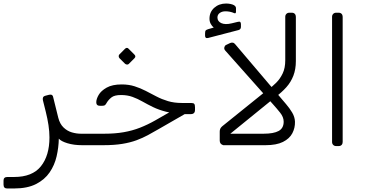

<svg xmlns="http://www.w3.org/2000/svg" viewBox="-70 -822 2070 1087"><path d="M-30 245Q-40 245 -45 239.5Q-50 234 -50 223V200Q-50 190 -44.5 185Q-39 180 -28 180H10Q113 180 161.5 119.5Q210 59 210 -44Q210 -77 204.5 -113.5Q199 -150 189 -190L173 -254Q171 -263 173.5 -270Q176 -277 187 -280L206 -285Q215 -287 219.5 -286Q224 -285 227 -281.5Q230 -278 231 -272L260 -155Q269 -120 290 -100Q311 -80 337 -72.5Q363 -65 387 -65H407Q425 -65 425 -50V-30Q425 0 395 0Q348 0 312 -11Q276 -22 263 -37Q262 13 250.5 63Q239 113 211 154Q183 195 134 220Q85 245 10 245Z M395 0Q380 0 380 -15V-35Q380 -65 410 -65H522Q581 -65 630 -73.5Q679 -82 722.5 -99Q766 -116 810 -141L913 -200L981 -179L828 -91Q797 -73 767.5 -57Q738 -41 703 -28Q668 -15 622.5 -7.5Q577 0 515 0ZM966 -176V-179Q911 -179 870 -189.5Q829 -200 797 -215.5Q765 -231 737 -247Q709 -263 680 -273.5Q651 -284 615 -284Q578 -284 561 -270.5Q544 -257 534 -240Q530 -232 525 -227.5Q520 -223 508 -223H496Q475 -223 475 -243Q475 -261 488.5 -284.5Q502 -308 534 -326Q566 -344 619 -344Q659 -344 692 -333.5Q725 -323 755 -307.5Q785 -292 815.5 -276Q846 -260 881 -249.5Q916 -239 960 -239H1012Q1026 -239 1030 -233.5Q1034 -228 1034 -214V-198Q1034 -188 1028 -182Q1022 -176 1011 -176ZM659 -460Q655 -456 649 -456.5Q643 -457 638 -461L606 -493Q602 -498 602 -504Q602 -510 606 -514L638 -546Q643 -551 648.5 -551Q654 -551 658 -546L690 -514Q702 -503 691 -492Z M1194 0Q1174 -6 1174 -26V-77Q1174 -86 1177 -93Q1180 -100 1188 -107L1435 -306L1474 -260L1234 -65H1423Q1479 -65 1507.5 -80.5Q1536 -96 1536 -133Q1536 -159 1516 -184Q1496 -209 1477 -230L1205 -536Q1198 -544 1200 -553.5Q1202 -563 1209 -567L1232 -578Q1240 -582 1248 -580.5Q1256 -579 1262 -571L1516 -272Q1531 -254 1550 -232Q1569 -210 1584 -185Q1599 -160 1600 -133Q1601 -98 1585 -67.5Q1569 -37 1532 -18.5Q1495 0 1433 0ZM1490 -273 1450 -316Q1473 -333 1494.5 -354.5Q1516 -376 1530.5 -406.5Q1545 -437 1545 -481V-727Q1545 -737 1551.5 -743.5Q1558 -750 1568 -750H1582Q1593 -750 1599 -743.5Q1605 -737 1605 -727V-476Q1605 -430 1591 -393.5Q1577 -357 1551 -328Q1525 -299 1490 -273ZM1108 -607Q1099 -605 1095 -608.5Q1091 -612 1091 -620V-633Q1091 -646 1095 -650Q1099 -654 1109 -657L1140 -666Q1130 -674 1123 -687Q1116 -700 1116 -716Q1116 -754 1143 -778Q1170 -802 1210 -802Q1223 -802 1235 -799.5Q1247 -797 1254 -793Q1266 -786 1266 -776V-756Q1266 -743 1255 -748Q1244 -753 1231.5 -755.5Q1219 -758 1207 -758Q1187 -758 1174 -748.5Q1161 -739 1161 -723Q1161 -701 1183 -691Q1205 -681 1242 -690L1275 -698Q1286 -701 1290 -697.5Q1294 -694 1294 -685V-670Q1294 -656 1281 -652Z M1833 5Q1823 5 1816.5 -1.5Q1810 -8 1810 -18V-727Q1810 -737 1816.5 -743.5Q1823 -750 1833 -750H1847Q1858 -750 1864 -743.5Q1870 -737 1870 -727V-18Q1870 -8 1864 -1.5Q1858 5 1847 5Z"/></svg>

Font: Rubik Light
Style: Regular
Weight: 300
Designer: Hubert and Fischer
Foundry: Hubert and Fischer
Version: Version 2.300;gftools[0.9.30]